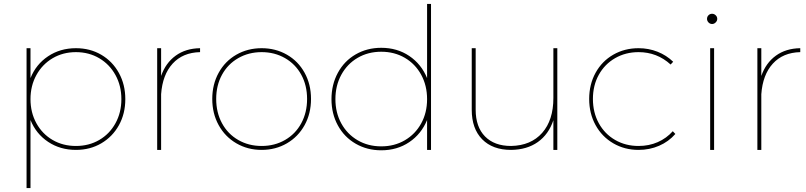

<svg xmlns="http://www.w3.org/2000/svg" viewBox="-20 -762 4098 976"><path d="M617 -258Q617 -184 584.5 -125.5Q552 -67 495 -33.5Q438 0 366 0Q286 0 224.5 -41Q163 -82 135 -152V194H115V-517H135V-365Q163 -435 224.5 -476Q286 -517 366 -517Q438 -517 495 -483.5Q552 -450 584.5 -391Q617 -332 617 -258ZM597 -258Q597 -326 567 -380.5Q537 -435 484.5 -466Q432 -497 366 -497Q300 -497 247.5 -466Q195 -435 165 -380.5Q135 -326 135 -258Q135 -190 165 -135.5Q195 -81 247.5 -50.5Q300 -20 366 -20Q432 -20 484.5 -50.5Q537 -81 567 -135.5Q597 -190 597 -258Z M997 -517V-497Q909 -495 857.5 -438.5Q806 -382 799 -283V0H779V-517H799V-376Q822 -442 873 -479Q924 -516 997 -517Z M1561 -259Q1561 -185 1528.5 -126Q1496 -67 1438.5 -33.5Q1381 0 1310 0Q1239 0 1181.5 -33.5Q1124 -67 1091.5 -126Q1059 -185 1059 -259Q1059 -333 1091.5 -392Q1124 -451 1181.5 -484Q1239 -517 1310 -517Q1381 -517 1438.5 -484Q1496 -451 1528.5 -392Q1561 -333 1561 -259ZM1079 -259Q1079 -190 1108.5 -135.5Q1138 -81 1191 -50.5Q1244 -20 1310 -20Q1376 -20 1429 -50.5Q1482 -81 1511.5 -135.5Q1541 -190 1541 -259Q1541 -328 1511.5 -382Q1482 -436 1429 -466.5Q1376 -497 1310 -497Q1244 -497 1191 -466.5Q1138 -436 1108.5 -382Q1079 -328 1079 -259Z M2171 -742V0H2151V-152Q2122 -81 2060.5 -39.5Q1999 2 1918 2Q1846 2 1788 -31.5Q1730 -65 1697.5 -124.5Q1665 -184 1665 -258Q1665 -332 1697.5 -392Q1730 -452 1788 -485.5Q1846 -519 1918 -519Q1999 -519 2060.5 -477.5Q2122 -436 2151 -365V-742ZM2151 -258Q2151 -327 2121 -382Q2091 -437 2038 -468Q1985 -499 1918 -499Q1851 -499 1798 -468Q1745 -437 1715 -382Q1685 -327 1685 -258Q1685 -189 1715 -134.5Q1745 -80 1798 -49Q1851 -18 1918 -18Q1985 -18 2038 -49Q2091 -80 2121 -134.5Q2151 -189 2151 -258Z M2813 -517V0H2793V-151Q2769 -79 2714 -40Q2659 -1 2578 0Q2484 0 2431 -54Q2378 -108 2378 -204V-517H2398V-204Q2398 -117 2445.5 -68.5Q2493 -20 2578 -20Q2679 -22 2736 -86.5Q2793 -151 2793 -264V-517Z M3226 -497Q3160 -497 3107 -466.5Q3054 -436 3024 -382Q2994 -328 2994 -259Q2994 -190 3024 -135.5Q3054 -81 3107 -50.5Q3160 -20 3226 -20Q3279 -20 3323.5 -39.5Q3368 -59 3400 -95L3413 -81Q3379 -42 3330.5 -21Q3282 0 3226 0Q3155 0 3097.5 -33.5Q3040 -67 3007.5 -126Q2975 -185 2975 -259Q2975 -333 3007.5 -392Q3040 -451 3097.5 -484Q3155 -517 3226 -517Q3277 -517 3322.5 -499Q3368 -481 3402 -448L3389 -434Q3320 -497 3226 -497Z M3590 -517H3610V0H3590ZM3626 -666Q3626 -656 3618 -648Q3610 -640 3600 -640Q3589 -640 3581.5 -648Q3574 -656 3574 -666Q3574 -677 3581.5 -684.5Q3589 -692 3600 -692Q3610 -692 3618 -684.5Q3626 -677 3626 -666Z M4048 -517V-497Q3960 -495 3908.5 -438.5Q3857 -382 3850 -283V0H3830V-517H3850V-376Q3873 -442 3924 -479Q3975 -516 4048 -517Z"/></svg>

Font: Gontserrat Thin
Style: Regular
Weight: 250
Designer: Julieta Ulanovsky
Foundry: Julieta Ulanovsky
Version: Version 6.001